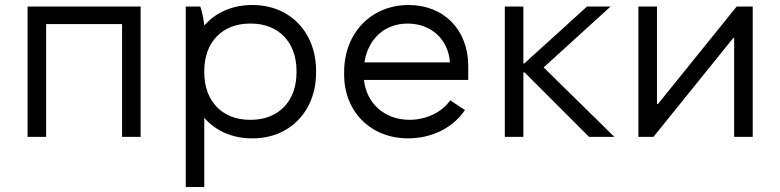

<svg xmlns="http://www.w3.org/2000/svg" viewBox="-20 -546 3113 766"><path d="M90 0H164V-450H467V0H541V-520H90Z M721 200H795V-76C840 -24 907 6 985 6H988C1135 6 1241 -101 1241 -257V-263C1241 -419 1135 -526 988 -526H985C907 -526 840 -496 795 -444C793 -467 786 -501 779 -520H721ZM977 -68C867 -68 795 -142 795 -257V-263C795 -378 867 -452 977 -452H981C1091 -452 1163 -378 1163 -263V-257C1163 -142 1091 -68 981 -68Z M1608 6C1700 6 1786 -34 1835 -107L1776 -146C1747 -102 1685 -68 1614 -68C1514 -68 1442 -134 1432 -227H1848V-283C1848 -427 1751 -526 1610 -526C1461 -526 1353 -414 1353 -259V-248C1353 -102 1458 6 1608 6ZM1434 -297C1448 -390 1514 -452 1606 -452C1700 -452 1769 -389 1775 -297Z M1994 0H2068V-257H2073L2330 0H2431L2149 -277L2416 -520H2322L2072 -293H2068V-520H1994Z M2527 0H2587L2905 -394H2909V0H2983V-520H2919L2605 -131H2601V-520H2527Z"/></svg>

Font: Fixel Display Regular
Style: Regular
Weight: 400
Designer: AlfaBravo + MacPaw
Foundry: Kyrylo Tkachov, Marchela Mozhyna, Serhii Makarenko, Maria Weinstein, Zakhar Kryvoshyya
Version: Version 1.211